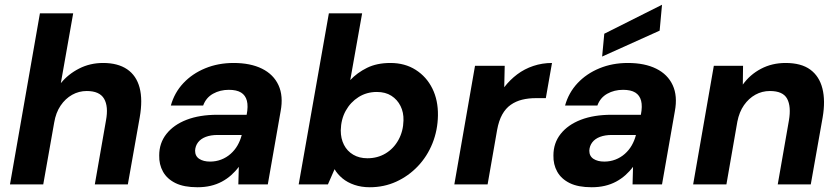

<svg xmlns="http://www.w3.org/2000/svg" viewBox="-20 -776 3535 808"><path d="M22 0 148 -720H288L236 -426Q267 -464 313 -487.5Q359 -511 414 -511Q476 -511 515 -484.5Q554 -458 567.5 -407Q581 -356 568 -282L518 0H379L426 -269Q437 -328 418 -360.5Q399 -393 345 -393Q312 -393 283.5 -377Q255 -361 235 -331.5Q215 -302 208 -260L162 0Z M811 12Q754 12 718.5 -5.5Q683 -23 666 -53.5Q649 -84 650 -122Q650 -174 680.5 -212.5Q711 -251 765.5 -272Q820 -293 895 -293H1018Q1025 -329 1019 -352Q1013 -375 994.5 -386.5Q976 -398 943 -398Q906 -398 876.5 -381.5Q847 -365 835 -332H699Q714 -386 751.5 -426Q789 -466 843.5 -488.5Q898 -511 963 -511Q1034 -511 1082.5 -487Q1131 -463 1152 -417.5Q1173 -372 1161 -308L1107 0H983L985 -74Q971 -55 953 -39Q935 -23 913.5 -11.5Q892 0 866.5 6Q841 12 811 12ZM864 -96Q889 -96 911 -104.5Q933 -113 950.5 -128.5Q968 -144 979.5 -164Q991 -184 997 -207V-208H896Q867 -208 846 -200Q825 -192 813.5 -177Q802 -162 801 -142Q801 -119 818.5 -107.5Q836 -96 864 -96Z M1536 12Q1501 12 1471.5 2Q1442 -8 1421 -25.5Q1400 -43 1388 -64L1360 0H1237L1364 -720H1504L1454 -439Q1483 -470 1524.5 -490.5Q1566 -511 1623 -511Q1684 -511 1729.5 -482Q1775 -453 1799.5 -403.5Q1824 -354 1823 -290Q1822 -228 1800 -173Q1778 -118 1738.5 -76.5Q1699 -35 1647.5 -11.5Q1596 12 1536 12ZM1526 -110Q1569 -110 1603 -130.5Q1637 -151 1657 -187.5Q1677 -224 1678 -269Q1679 -303 1665.5 -330Q1652 -357 1627 -373Q1602 -389 1566 -389Q1523 -389 1489 -367.5Q1455 -346 1435 -310Q1415 -274 1414 -227Q1414 -193 1427.5 -166.5Q1441 -140 1466.5 -125Q1492 -110 1526 -110Z M1892 0 1979 -499H2104L2102 -409Q2126 -440 2156.5 -463Q2187 -486 2224.5 -498.5Q2262 -511 2303 -511L2277 -363H2235Q2204 -363 2177.5 -356.5Q2151 -350 2129.5 -335Q2108 -320 2093.5 -294Q2079 -268 2072 -229L2032 0Z M2470 12Q2413 12 2377.5 -5.5Q2342 -23 2325 -53.5Q2308 -84 2309 -122Q2309 -174 2339.5 -212.5Q2370 -251 2424.5 -272Q2479 -293 2554 -293H2677Q2684 -329 2678 -352Q2672 -375 2653.5 -386.5Q2635 -398 2602 -398Q2565 -398 2535.5 -381.5Q2506 -365 2494 -332H2358Q2373 -386 2410.5 -426Q2448 -466 2502.5 -488.5Q2557 -511 2622 -511Q2693 -511 2741.5 -487Q2790 -463 2811 -417.5Q2832 -372 2820 -308L2766 0H2642L2644 -74Q2630 -55 2612 -39Q2594 -23 2572.5 -11.5Q2551 0 2525.5 6Q2500 12 2470 12ZM2523 -96Q2548 -96 2570 -104.5Q2592 -113 2609.5 -128.5Q2627 -144 2638.5 -164Q2650 -184 2656 -207V-208H2555Q2526 -208 2505 -200Q2484 -192 2472.5 -177Q2461 -162 2460 -142Q2460 -119 2477.5 -107.5Q2495 -96 2523 -96ZM2514 -538 2523 -634 2766 -756 2756 -647Z M2897 0 2984 -499H3107L3106 -420Q3136 -462 3182.5 -486.5Q3229 -511 3286 -511Q3352 -511 3390 -483Q3428 -455 3441 -403.5Q3454 -352 3442 -282L3392 0H3253L3300 -269Q3310 -328 3292.5 -360.5Q3275 -393 3220 -393Q3187 -393 3159 -377.5Q3131 -362 3111 -333.5Q3091 -305 3083 -264L3037 0Z"/></svg>

Font: DM Sans 20pt ExtraBold
Style: Italic
Weight: 800
Italic angle: -10°
Version: Version 4.004;gftools[0.9.30]